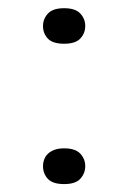

<svg xmlns="http://www.w3.org/2000/svg" viewBox="-20 -451 319 475"><path d="M138.7 -430.7Q166.5 -430.7 178.7 -417.5Q190.9 -404.3 190.9 -386.7Q190.9 -369.1 179 -356Q167 -342.8 138.7 -342.8Q110.4 -342.8 98.4 -355.5Q86.4 -368.2 86.4 -386.7Q86.4 -404.3 98.6 -417.5Q110.8 -430.7 138.7 -430.7ZM138.7 -84Q166.5 -84 178.7 -70.8Q190.9 -57.6 190.9 -40Q190.9 -22.5 179 -9Q167 4.4 138.7 4.4Q110.4 4.4 98.4 -8.5Q86.4 -21.5 86.4 -40Q86.4 -48.8 89.4 -56.6Q92.3 -64.5 98.6 -70.6Q105 -76.7 114.7 -80.3Q124.5 -84 138.7 -84Z"/></svg>

Font: Kameron
Style: Regular
Weight: 400
Version: Version 1.000